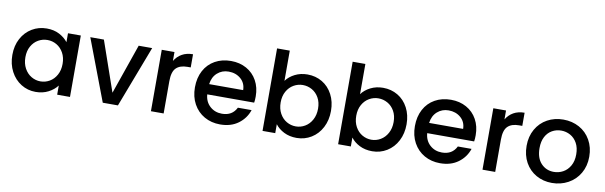

<svg xmlns="http://www.w3.org/2000/svg" viewBox="-48 -1213 5347 1696"><g transform="rotate(10 2625.0 -365.5)"><path d="M297 -560Q362 -560 410.5 -534.5Q459 -509 488 -471V-551H603V0H488V-82Q459 -43 409 -17Q359 9 295 9Q224 9 165 -27.5Q106 -64 71.5 -129.5Q37 -195 37 -278Q37 -361 71.5 -425Q106 -489 165.5 -524.5Q225 -560 297 -560ZM321 -461Q277 -461 239 -439.5Q201 -418 177.5 -376.5Q154 -335 154 -278Q154 -221 177.5 -178Q201 -135 239.5 -112.5Q278 -90 321 -90Q365 -90 403 -112Q441 -134 464.5 -176.5Q488 -219 488 -276Q488 -333 464.5 -375Q441 -417 403 -439Q365 -461 321 -461Z M966 -102 1122 -551H1243L1033 0H897L688 -551H810Z M1443 -471Q1468 -513 1509.5 -536.5Q1551 -560 1608 -560V-442H1579Q1512 -442 1477.5 -408Q1443 -374 1443 -290V0H1329V-551H1443Z M2214 -233H1793Q1798 -167 1842 -127Q1886 -87 1950 -87Q2042 -87 2080 -164H2203Q2178 -88 2112.5 -39.5Q2047 9 1950 9Q1871 9 1808.5 -26.5Q1746 -62 1710.5 -126.5Q1675 -191 1675 -276Q1675 -361 1709.5 -425.5Q1744 -490 1806.5 -525Q1869 -560 1950 -560Q2028 -560 2089 -526Q2150 -492 2184 -430.5Q2218 -369 2218 -289Q2218 -258 2214 -233ZM2099 -325Q2098 -388 2054 -426Q2010 -464 1945 -464Q1886 -464 1844 -426.5Q1802 -389 1794 -325Z M2444 -469Q2473 -509 2523.5 -534.5Q2574 -560 2636 -560Q2709 -560 2768 -525Q2827 -490 2861 -425.5Q2895 -361 2895 -278Q2895 -195 2861 -129.5Q2827 -64 2767.5 -27.5Q2708 9 2636 9Q2572 9 2522.5 -16Q2473 -41 2444 -80V0H2330V-740H2444ZM2611 -461Q2568 -461 2529.5 -439Q2491 -417 2467.5 -375Q2444 -333 2444 -276Q2444 -219 2467.5 -176.5Q2491 -134 2529.5 -112Q2568 -90 2611 -90Q2655 -90 2693.5 -112.5Q2732 -135 2755.5 -178Q2779 -221 2779 -278Q2779 -335 2755.5 -376.5Q2732 -418 2693.5 -439.5Q2655 -461 2611 -461Z M3122 -469Q3151 -509 3201.5 -534.5Q3252 -560 3314 -560Q3387 -560 3446 -525Q3505 -490 3539 -425.5Q3573 -361 3573 -278Q3573 -195 3539 -129.5Q3505 -64 3445.5 -27.5Q3386 9 3314 9Q3250 9 3200.5 -16Q3151 -41 3122 -80V0H3008V-740H3122ZM3289 -461Q3246 -461 3207.5 -439Q3169 -417 3145.5 -375Q3122 -333 3122 -276Q3122 -219 3145.5 -176.5Q3169 -134 3207.5 -112Q3246 -90 3289 -90Q3333 -90 3371.5 -112.5Q3410 -135 3433.5 -178Q3457 -221 3457 -278Q3457 -335 3433.5 -376.5Q3410 -418 3371.5 -439.5Q3333 -461 3289 -461Z M4187 -233H3766Q3771 -167 3815 -127Q3859 -87 3923 -87Q4015 -87 4053 -164H4176Q4151 -88 4085.5 -39.5Q4020 9 3923 9Q3844 9 3781.5 -26.5Q3719 -62 3683.5 -126.5Q3648 -191 3648 -276Q3648 -361 3682.5 -425.5Q3717 -490 3779.5 -525Q3842 -560 3923 -560Q4001 -560 4062 -526Q4123 -492 4157 -430.5Q4191 -369 4191 -289Q4191 -258 4187 -233ZM4072 -325Q4071 -388 4027 -426Q3983 -464 3918 -464Q3859 -464 3817 -426.5Q3775 -389 3767 -325Z M4417 -471Q4442 -513 4483.5 -536.5Q4525 -560 4582 -560V-442H4553Q4486 -442 4451.5 -408Q4417 -374 4417 -290V0H4303V-551H4417Z M4650 -276Q4650 -360 4687 -425Q4724 -490 4788 -525Q4852 -560 4931 -560Q5010 -560 5074 -525Q5138 -490 5175 -425Q5212 -360 5212 -276Q5212 -192 5174 -127Q5136 -62 5070.5 -26.5Q5005 9 4926 9Q4848 9 4785 -26.5Q4722 -62 4686 -126.5Q4650 -191 4650 -276ZM5095 -276Q5095 -336 5072 -377.5Q5049 -419 5011 -440Q4973 -461 4929 -461Q4885 -461 4847.5 -440Q4810 -419 4788 -377.5Q4766 -336 4766 -276Q4766 -187 4811.5 -138.5Q4857 -90 4926 -90Q4970 -90 5008.5 -111Q5047 -132 5071 -174Q5095 -216 5095 -276Z"/></g></svg>

Font: Poppins-tnum Medium
Style: Regular
Weight: 500
Designer: Ninad Kale (Devanagari), Jonny Pinhorn (Latin)
Foundry: Indian Type Foundry
Version: Version 4.004